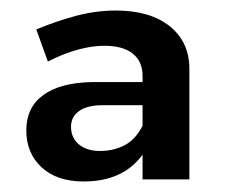

<svg xmlns="http://www.w3.org/2000/svg" viewBox="-20 -799 427 365"><path d="M175 -599Q146 -599 130.5 -588Q115 -577 115 -558Q115 -537 130 -524.5Q145 -512 170 -512Q196 -512 217 -523Q238 -534 251 -560L266 -532Q250 -494 218 -474Q186 -454 139 -454Q88 -454 59 -481Q30 -508 30 -551Q30 -595 62.5 -618.5Q95 -642 156 -643H261V-599ZM251 -655Q251 -682 232.5 -697Q214 -712 178 -712Q155 -712 127.5 -704.5Q100 -697 71 -682L49 -743Q87 -759 125 -769Q163 -779 200 -779Q266 -779 303.5 -748.5Q341 -718 340 -665V-458H251Z"/></svg>

Font: Alexandria Medium
Style: Regular
Weight: 500
Designer: Mohamed Gaber
Foundry: Kief Type Foundry
Version: Version 5.100